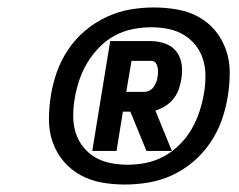

<svg xmlns="http://www.w3.org/2000/svg" viewBox="-20 -918 640 514"><path d="M227 -514 275 -808H384Q404 -808 423 -801Q442 -794 453 -779Q464 -764 466.5 -744Q469 -724 465 -704Q463 -691 458 -677.5Q453 -664 443.5 -652.5Q434 -641 421.5 -633.5Q409 -626 396 -622L440 -514H372L329 -619H309L292 -514ZM318 -672H366Q373 -672 380 -675.5Q387 -679 391.5 -685.5Q396 -692 398.5 -699Q401 -706 402 -713Q403 -720 403 -726.5Q403 -733 401.5 -739.5Q400 -746 396 -750.5Q392 -755 385 -755H332ZM314 -424Q282 -424 251.5 -429.5Q221 -435 195 -449.5Q169 -464 150 -486.5Q131 -509 121 -537.5Q111 -566 111 -597.5Q111 -629 116 -661Q121 -693 132 -724.5Q143 -756 162 -784.5Q181 -813 207.5 -835.5Q234 -858 265 -872.5Q296 -887 328 -892.5Q360 -898 392 -898Q424 -898 455 -892.5Q486 -887 512 -872.5Q538 -858 556.5 -835.5Q575 -813 585 -784.5Q595 -756 595 -724.5Q595 -693 590 -661Q585 -629 574 -597.5Q563 -566 544 -537.5Q525 -509 499 -486.5Q473 -464 442 -449.5Q411 -435 378.5 -429.5Q346 -424 314 -424ZM322 -477Q346 -477 371 -482Q396 -487 419 -499.5Q442 -512 461 -531Q480 -550 493 -572.5Q506 -595 514 -619.5Q522 -644 526 -668Q530 -691 530 -714.5Q530 -738 523.5 -759Q517 -780 503.5 -797Q490 -814 471.5 -825Q453 -836 430.5 -840.5Q408 -845 385 -845Q361 -845 335.5 -840Q310 -835 287 -822.5Q264 -810 245.5 -791Q227 -772 213.5 -749.5Q200 -727 192 -702.5Q184 -678 180 -654Q176 -631 176 -607.5Q176 -584 182.5 -563Q189 -542 202.5 -525Q216 -508 234.5 -497Q253 -486 276 -481.5Q299 -477 322 -477Z"/></svg>

Font: Iosevka Heavy Extended
Style: Italic
Weight: 900
Width: 7
Italic angle: -9°
Monospace: yes
Designer: Belleve Invis
Foundry: Belleve Invis
Version: Version 32.5.0; ttfautohint (v1.8.4)